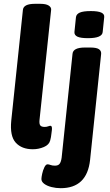

<svg xmlns="http://www.w3.org/2000/svg" viewBox="-20 -774 574 1006"><path d="M152 8Q94 8 62.5 -26.5Q31 -61 39 -142L100 -722Q103 -754 163 -754H191Q221 -754 235 -745Q249 -736 248 -723L187 -145Q185 -125 191 -117Q197 -109 214 -109Q224 -109 232 -112Q240 -115 244 -115Q254 -115 252 -94Q250 -84 249 -70.5Q248 -57 243 -38Q237 -15 209.5 -3.5Q182 8 152 8ZM298 212Q273 212 249.5 206Q226 200 211.5 189Q197 178 197 164Q197 155 201 136.5Q205 118 212.5 102.5Q220 87 229 87Q236 87 245 90.5Q254 94 268 94Q285 94 292.5 84Q300 74 303 52L360 -492Q363 -525 425 -525H453Q485 -525 498 -516.5Q511 -508 510 -492L452 64Q436 212 298 212ZM441 -574Q402 -574 385.5 -582Q369 -590 370 -606L378 -684Q380 -700 398 -708Q416 -716 456 -716Q494 -716 511 -708Q528 -700 526 -684L518 -606Q515 -574 441 -574Z"/></svg>

Font: Asap Semi Condensed Semi Condensed Regular
Style: Bold Italic
Weight: 700
Width: 4
Italic angle: -6°
Designer: Pablo Cosgaya
Foundry: Omnibus-Type
Version: Version 3.001; ttfautohint (v1.8.4.7-5d5b)